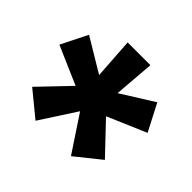

<svg xmlns="http://www.w3.org/2000/svg" viewBox="-118 -824 728 728"><g transform="rotate(45 246.5 -459.5)"><path d="M150 -231 50 -313 164 -432 10 -499 63 -605 198 -524 187 -688H309L296 -525L427 -607L483 -499L327 -432L441 -312L340 -231L244 -376Z"/></g></svg>

Font: Paytone One
Style: Regular
Weight: 400
Designer: Vernon Adams
Foundry: Vernon Adams
Version: Version 1.002; ttfautohint (v1.8.4.7-5d5b);gftools[0.9.23]